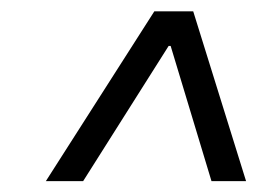

<svg xmlns="http://www.w3.org/2000/svg" viewBox="-20 -725 486 347"><path d="M62.9 -397.7 258.9 -704.5H329.2L424.7 -397.7H362.2L288.4 -642H284.8L130.3 -397.7Z"/></svg>

Font: Karasuma Gothic
Style: Light Italic
Weight: 300
Italic angle: 9.39998°
Designer: Rasmus Andersson / Ryoko Nishizuka
Foundry: rsms
Version: Version 1.00